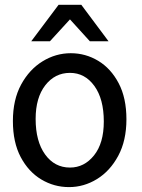

<svg xmlns="http://www.w3.org/2000/svg" viewBox="-20 -763 584 792"><path d="M264.6 8.8Q203.1 8.8 150.4 -22.7Q97.7 -54.2 65.4 -115Q33.2 -175.8 33.2 -263.7Q33.2 -351.6 67.1 -414.1Q101.1 -476.6 155.5 -510Q210 -543.5 272 -543.5Q333 -543.5 385.3 -512Q437.5 -480.5 469.5 -419.7Q501.5 -358.9 501.5 -271Q501.5 -183.1 467.8 -120.4Q434.1 -57.6 380.1 -24.4Q326.2 8.8 264.6 8.8ZM268.6 -71.8Q327.6 -71.8 367.9 -122.1Q408.2 -172.4 408.2 -261.7Q408.2 -355 369.1 -408.7Q330.1 -462.4 268.6 -462.4Q206.5 -462.4 166.7 -411.1Q127 -359.9 127 -272.5Q127 -180.2 166 -126Q205.1 -71.8 268.6 -71.8ZM108.9 -592.8 221.7 -743.2H315.4L427.7 -592.8H350.6L268.6 -683.1L186 -592.8Z"/></svg>

Font: Harmattan SemiBold
Style: Regular
Weight: 600
Designer: George W. Nuss III and SIL International
Foundry: SIL International
Version: Version 4.000